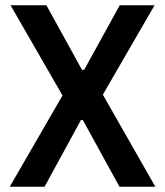

<svg xmlns="http://www.w3.org/2000/svg" viewBox="-20 -708 626 728"><path d="M17 0 217 -346 20 -688H156L291 -443H299L434 -688H566L370 -349L569 0H433L294 -253H287L149 0Z"/></svg>

Font: Saira Semi Condensed Medium
Style: Regular
Weight: 500
Width: 4
Designer: Hector Gatti with collaboration of the Omnibus-Type team
Foundry: Omnibus-Type
Version: Version 1.001; ttfautohint (v1.8)